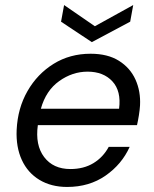

<svg xmlns="http://www.w3.org/2000/svg" viewBox="-20 -729 610 761"><path d="M246 12Q183 12 136.5 -16Q90 -44 66.5 -95Q43 -146 46 -214Q50 -300 89 -368Q128 -436 192.5 -476Q257 -516 339 -516Q407 -516 451.5 -488Q496 -460 517 -413.5Q538 -367 535 -311Q534 -294 530.5 -272Q527 -250 523 -233H130Q119 -154 155 -106.5Q191 -59 259 -59Q312 -59 350.5 -82.5Q389 -106 411 -147H494Q463 -78 398.5 -33Q334 12 246 12ZM327 -445Q267 -445 214.5 -407.5Q162 -370 142 -298H452Q461 -368 425.5 -406.5Q390 -445 327 -445ZM508 -709 496 -643 344 -562 222 -643 234 -709 356 -625Z"/></svg>

Font: DM Sans Italic
Style: Regular
Weight: 400
Italic angle: -10°
Designer: Colophon Foundry, Jonny Pinhorn
Foundry: Colophon Foundry
Version: Version 4.004; ttfautohint (v1.8.4.7-5d5b)